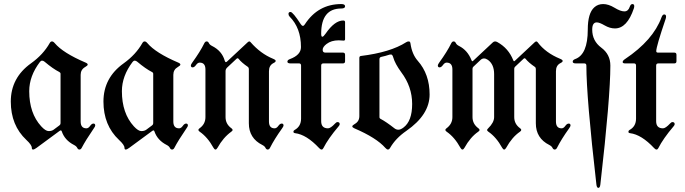

<svg xmlns="http://www.w3.org/2000/svg" viewBox="-20 -727 3373 946"><path d="M132.8 -415Q192.9 -458 225.1 -515.1Q229.5 -522.9 236.1 -522.9Q242.7 -522.9 249.5 -514.6Q290 -466.3 401.9 -418.5Q412.1 -414.1 412.1 -408.9Q412.1 -403.8 399.9 -397Q377.4 -384.3 377.4 -358.4V-128.4Q377.4 -94.7 405.8 -94.7Q415.5 -94.7 423.8 -106.4Q432.1 -118.2 440.4 -118.2Q449.2 -118.2 449.2 -108.4Q449.2 -104 441.4 -93.3Q401.4 -34.7 382.8 1Q378.4 9.8 371.3 9.8Q364.3 9.8 360.4 1.5Q356.4 -6.8 344.7 -12.7Q298.8 -36.1 284.2 -80.1Q282.7 -84.5 279.8 -84.5Q276.9 -84.5 272.9 -81.5L160.2 1.5Q148.9 9.8 142.8 9.8Q136.7 9.8 136.7 1Q136.7 -12.7 109.9 -37.6Q33.2 -109.4 33.2 -226.6Q33.2 -343.8 132.8 -415ZM124 -277.8Q124 -168.9 183.1 -104.5Q204.6 -81.1 219.7 -81.1Q234.9 -81.1 244.1 -87.9L272.9 -109.4Q278.3 -113.3 278.3 -119.6V-363.3Q278.3 -369.1 272.5 -372.1Q240.7 -388.2 199.7 -422.9Q193.4 -428.2 187.5 -428.2Q181.6 -428.2 176.8 -421.9Q124 -352.5 124 -277.8Z M589.4 -415Q649.4 -458 681.6 -515.1Q686 -522.9 692.6 -522.9Q699.2 -522.9 706.1 -514.6Q746.6 -466.3 858.4 -418.5Q868.7 -414.1 868.7 -408.9Q868.7 -403.8 856.4 -397Q834 -384.3 834 -358.4V-128.4Q834 -94.7 862.3 -94.7Q872.1 -94.7 880.4 -106.4Q888.7 -118.2 897 -118.2Q905.8 -118.2 905.8 -108.4Q905.8 -104 897.9 -93.3Q857.9 -34.7 839.4 1Q835 9.8 827.9 9.8Q820.8 9.8 816.9 1.5Q813 -6.8 801.3 -12.7Q755.4 -36.1 740.7 -80.1Q739.3 -84.5 736.3 -84.5Q733.4 -84.5 729.5 -81.5L616.7 1.5Q605.5 9.8 599.4 9.8Q593.3 9.8 593.3 1Q593.3 -12.7 566.4 -37.6Q489.7 -109.4 489.7 -226.6Q489.7 -343.8 589.4 -415ZM580.6 -277.8Q580.6 -168.9 639.6 -104.5Q661.1 -81.1 676.3 -81.1Q691.4 -81.1 700.7 -87.9L729.5 -109.4Q734.9 -113.3 734.9 -119.6V-363.3Q734.9 -369.1 729 -372.1Q697.3 -388.2 656.2 -422.9Q649.9 -428.2 644 -428.2Q638.2 -428.2 633.3 -421.9Q580.6 -352.5 580.6 -277.8Z M920.4 -404.8Q920.4 -409.2 928.2 -419.9Q965.8 -471.7 986.8 -514.2Q991.2 -522.9 998.3 -522.9Q1005.4 -522.9 1009.3 -514.6Q1013.2 -506.3 1024.9 -500.5Q1073.7 -476.1 1087.4 -427.7Q1089.8 -420.9 1092.8 -420.9Q1095.7 -420.9 1098.6 -423.8L1200.7 -519Q1205.1 -522.9 1208.5 -522.9Q1211.9 -522.9 1214.8 -519Q1263.7 -462.9 1325.2 -437.5Q1338.4 -432.1 1338.4 -426.8Q1338.4 -421.4 1327.1 -416Q1305.2 -404.8 1305.2 -376V-128.4Q1305.2 -94.7 1333 -94.7Q1342.8 -94.7 1351.1 -106.4Q1359.4 -118.2 1368.2 -118.2Q1377 -118.2 1377 -108.4Q1377 -104 1369.1 -93.3Q1332 -41.5 1310.5 1Q1306.2 9.8 1299.1 9.8Q1292 9.8 1288.1 1.5Q1284.2 -6.8 1272.5 -12.7Q1206.1 -45.9 1206.1 -119.6V-387.2Q1206.1 -394 1201.2 -397.5Q1170.9 -418 1155.3 -437.5Q1153.3 -439.9 1150.6 -439.9Q1147.9 -439.9 1145.5 -437.5L1099.6 -394.5Q1091.3 -386.7 1091.3 -376.5V-149.9Q1091.3 -115.7 1120.6 -94.7Q1126 -90.8 1126 -86.7Q1126 -82.5 1119.6 -78.1Q1079.6 -49.3 1051.8 1Q1046.9 9.8 1041.7 9.8Q1036.6 9.8 1031.7 1Q1002.9 -51.3 963.9 -78.1Q957.5 -82.5 957.5 -86.7Q957.5 -90.8 962.9 -94.7Q992.2 -115.2 992.2 -149.9V-384.8Q992.2 -418.5 963.9 -418.5Q954.1 -418.5 945.8 -406.7Q937.5 -395 929 -395Q920.4 -395 920.4 -404.8Z M1408.7 -436Q1462.9 -456.1 1462.9 -495.1Q1462.9 -589.4 1406.7 -645.5Q1401.4 -650.9 1401.4 -658.7Q1401.4 -668 1411.6 -668Q1422.9 -668 1461.9 -607.9Q1467.3 -599.6 1472.4 -599.6Q1477.5 -599.6 1481.9 -606.9Q1546.9 -707 1661.6 -707Q1680.2 -707 1680.2 -696Q1680.2 -685.1 1661.6 -685.1Q1562.5 -685.1 1562.5 -561Q1562.5 -545.9 1568.1 -545.9Q1573.7 -545.9 1584.5 -561.5Q1628.9 -626 1671.4 -626Q1680.2 -626 1680.2 -617.7V-534.2Q1680.2 -526.9 1673.3 -526.9Q1666.5 -526.9 1661.1 -527.6Q1655.8 -528.3 1648.9 -528.3Q1612.3 -528.3 1588.9 -510.3Q1569.8 -495.6 1569.8 -481.7Q1569.8 -467.8 1582.5 -467.8H1669.4Q1680.2 -467.8 1680.2 -457V-425.3Q1680.2 -414.6 1669.4 -414.6H1573.2Q1562.5 -414.6 1562.5 -403.8V-129.9Q1562.5 -94.7 1596.2 -94.7Q1608.9 -94.7 1631.3 -118.7Q1637.7 -125.5 1642.6 -125.5Q1653.8 -125.5 1653.8 -115.2Q1653.8 -110.8 1647.9 -104Q1597.2 -44.4 1573.2 2.9Q1569.8 9.8 1564.5 9.8Q1559.1 9.8 1552.7 2.9Q1490.2 -64 1434.1 -70.8Q1425.8 -71.8 1425.8 -77.6Q1425.8 -83.5 1431.2 -86.4Q1463.4 -104 1463.4 -142.6V-403.8Q1463.4 -414.6 1453.6 -414.6H1411.6Q1396 -414.6 1396 -423.1Q1396 -431.6 1408.7 -436Z M1728 -116.2Q1750.5 -128.9 1750.5 -154.8V-441.4Q1750.5 -450.2 1758.3 -451.2Q1903.8 -469.2 1981.4 -519Q1987.3 -522.9 1994.1 -522.9Q2001 -522.9 2002.4 -513.2Q2009.8 -460 2038.1 -427.7Q2096.7 -361.8 2096.7 -261.2Q2096.7 -161.6 1981.9 -82Q1929.7 -45.9 1902.8 0.5Q1897.5 9.8 1891.6 9.8Q1885.7 9.8 1878.4 1.5Q1835 -47.9 1726.1 -94.7Q1715.8 -99.1 1715.8 -104.2Q1715.8 -109.4 1728 -116.2ZM1849.6 -149.9Q1849.6 -144 1855.5 -141.1Q1881.8 -127.4 1924.3 -94.2Q1932.6 -87.9 1943.1 -87.9Q1953.6 -87.9 1967.3 -98.1Q2010.7 -129.9 2010.7 -214.8Q2010.7 -299.8 1957 -371.1Q1926.3 -413.1 1917.5 -444.3Q1913.6 -458.5 1906.7 -458.5Q1899.9 -458.5 1893.6 -456.1Q1881.3 -451.7 1858.9 -446.8Q1849.6 -444.8 1849.6 -435.5Z M2137.2 -404.8Q2137.2 -409.2 2145 -419.9Q2182.6 -471.7 2203.6 -514.2Q2208 -522.9 2215.1 -522.9Q2222.2 -522.9 2226.1 -514.6Q2230 -506.3 2241.7 -500.5Q2283.7 -479.5 2303.2 -430.2Q2305.2 -425.3 2307.1 -425.3Q2309.1 -425.3 2311 -427.2L2408.2 -518.1Q2413.6 -522.9 2419.2 -522.9Q2424.8 -522.9 2430.7 -519.5Q2485.4 -489.3 2508.8 -430.2Q2510.7 -425.3 2512.7 -425.3Q2514.6 -425.3 2516.6 -427.2L2614.7 -519Q2619.1 -522.9 2622.6 -522.9Q2626 -522.9 2628.9 -519Q2668 -466.8 2739.3 -437.5Q2752.4 -432.1 2752.4 -426.8Q2752.4 -421.4 2741.2 -416Q2719.2 -404.8 2719.2 -376V-128.4Q2719.2 -94.7 2747.1 -94.7Q2756.8 -94.7 2765.1 -106.4Q2773.4 -118.2 2782.2 -118.2Q2791 -118.2 2791 -108.4Q2791 -104 2783.2 -93.3Q2746.1 -41.5 2724.6 1Q2720.2 9.8 2713.1 9.8Q2706.1 9.8 2702.1 1.5Q2698.2 -6.8 2686.5 -12.7Q2620.1 -45.9 2620.1 -119.6V-387.2Q2620.1 -394 2615.2 -397.5Q2585 -418 2569.3 -437.5Q2567.4 -439.9 2564.7 -439.9Q2562 -439.9 2559.6 -437.5L2517.6 -397.9Q2513.7 -394 2513.7 -388.2V-149.9Q2513.7 -115.7 2543 -94.7Q2548.3 -90.8 2548.3 -86.7Q2548.3 -82.5 2542 -78.1Q2502.9 -51.3 2474.1 1Q2469.2 9.8 2464.1 9.8Q2459 9.8 2454.1 1Q2425.3 -51.3 2386.2 -78.1Q2379.9 -82.5 2379.9 -86.2Q2379.9 -89.8 2385.3 -94.7Q2414.6 -123.5 2414.6 -149.9V-361.8Q2414.6 -410.2 2383.8 -432.1Q2374 -439 2364.7 -439Q2355.5 -439 2347.7 -431.6L2312 -397.9Q2308.1 -394 2308.1 -388.2V-149.9Q2308.1 -116.2 2337.4 -94.7Q2342.8 -90.8 2342.8 -86.7Q2342.8 -82.5 2336.4 -78.1Q2297.4 -51.3 2268.6 1Q2263.7 9.8 2258.5 9.8Q2253.4 9.8 2248.5 1Q2219.7 -51.3 2180.7 -78.1Q2174.3 -82.5 2174.3 -86.7Q2174.3 -90.8 2179.7 -94.7Q2209 -116.2 2209 -149.9V-384.8Q2209 -418.5 2180.7 -418.5Q2170.9 -418.5 2162.6 -406.7Q2154.3 -395 2145.8 -395Q2137.2 -395 2137.2 -404.8Z M2801.8 0ZM3059.6 -436Q3198.2 -528.8 3239.3 -641.6Q3244.6 -655.8 3252.4 -655.8Q3261.7 -655.8 3261.7 -645.5Q3261.7 -640.1 3259.8 -634.3Q3213.4 -497.6 3213.4 -475.1Q3213.4 -467.8 3221.7 -467.8H3302.2Q3313 -467.8 3313 -457V-425.3Q3313 -414.6 3302.2 -414.6H3223.6Q3212.9 -414.6 3212.9 -403.8V-129.9Q3212.9 -94.7 3246.6 -94.7Q3259.3 -94.7 3281.7 -118.7Q3288.1 -125.5 3293 -125.5Q3304.2 -125.5 3304.2 -115.2Q3304.2 -110.8 3298.3 -104Q3247.6 -44.4 3223.6 2.9Q3220.2 9.8 3214.8 9.8Q3209.5 9.8 3203.1 2.9Q3140.6 -64 3084.5 -70.8Q3076.2 -71.8 3076.2 -77.6Q3076.2 -83.5 3081.5 -86.4Q3113.8 -104 3113.8 -142.6V-403.8Q3113.8 -414.6 3104 -414.6H3060.5Q3047.9 -414.6 3047.9 -421.4Q3047.9 -428.2 3059.6 -436ZM2814 -436Q2876 -458.5 2876 -581.1Q2876 -662.1 2908.2 -690.9Q2925.8 -707 2951.9 -707Q2978 -707 3007.6 -689Q3037.1 -670.9 3056.2 -670.9Q3075.2 -670.9 3082.5 -692.9Q3087.4 -707 3095.7 -707Q3105 -707 3105 -696.8Q3105 -691.4 3103 -685.5Q3069.8 -586.9 3009.8 -586.9Q2984.9 -586.9 2959.2 -601.8Q2933.6 -616.7 2920.4 -616.7Q2897.9 -616.7 2897.9 -581.1Q2897.9 -525.4 2942.6 -492.2Q2987.3 -459 2987.3 -403.8Q2987.3 -248.5 2938 182.1Q2936 198.7 2928.2 198.7Q2920.4 198.7 2918.5 182.1Q2869.1 -248.5 2869.1 -403.8Q2869.1 -414.6 2858.9 -414.6H2817.4Q2801.8 -414.6 2801.8 -423.1Q2801.8 -431.6 2814 -436Z"/></svg>

Font: UnifrakturMaguntia18
Style: Book
Weight: 400
Designer: j. 'mach' wust, Gerrit Ansmann, Georg Duffner, based on a font by Peter Wiegel, original typeface by Carl Albert Fahrenw
Version: Version 2017-03-19